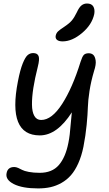

<svg xmlns="http://www.w3.org/2000/svg" viewBox="-20 -784 615 1082"><path d="M333 -550.8Q311 -550.8 301 -559.6Q291 -568.4 293.9 -583Q296.9 -597.2 306.6 -606.7Q316.4 -616.2 341.8 -632.8Q371.1 -652.3 385 -668.9Q398.9 -685.5 413.1 -714.8Q425.8 -742.7 439.2 -753.4Q452.6 -764.2 470.2 -764.2Q495.6 -764.2 505.6 -747.8Q515.6 -731.4 511.2 -705.1Q498.5 -645 442.4 -597.9Q386.2 -550.8 333 -550.8ZM194.8 277.8Q106 277.8 57.6 253.2Q9.3 228.5 17.1 191.9Q23.4 157.2 60.1 157.2Q70.8 157.2 82.5 162.4Q94.2 167.5 105.2 173.6Q116.2 179.7 142.3 184.8Q168.5 189.9 204.1 189.9Q273.4 189.9 311.3 146.5Q349.1 103 365.2 22Q370.1 -2 373 -27.1Q376 -52.2 378.7 -87.6Q381.3 -123 384.8 -150.9Q301.3 -21 204.1 -21Q21 -21 81.1 -326.2Q93.3 -389.6 107.9 -426Q122.6 -462.4 136 -473.6Q149.4 -484.9 167 -484.9Q190.9 -484.9 197.5 -467.8Q204.1 -450.7 192.9 -407.2Q176.3 -341.8 168 -288.8Q159.7 -235.8 160.2 -194.6Q160.6 -153.3 173.6 -130.6Q186.5 -107.9 211.9 -107.9Q272 -107.9 330.3 -198.5Q388.7 -289.1 434.1 -436Q443.4 -465.3 452.4 -474.6Q461.4 -483.9 480 -483.9Q495.6 -483.9 505.6 -474.9Q515.6 -465.8 519 -443.4Q522.5 -420.9 509.8 -382.8Q492.7 -325.2 484.4 -271.2Q476.1 -217.3 475.1 -179Q474.1 -140.6 468.3 -80.1Q462.4 -19.5 450.2 43Q439.5 95.7 421.1 136.5Q402.8 177.2 379.6 203.6Q356.4 230 326.4 246.8Q296.4 263.7 264.4 270.8Q232.4 277.8 194.8 277.8Z"/></svg>

Font: Shantell Sans Bouncy
Style: Italic
Weight: 400
Italic angle: -11.31°
Designer: Stephen Nixon, Anya Danilova, Shantell Martin
Foundry: Arrow Type
Version: Version 1.006;[9816181b4]